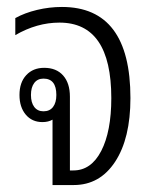

<svg xmlns="http://www.w3.org/2000/svg" viewBox="-20 -532 437 552"><path d="M131 0V-161Q131 -178 131 -188Q119 -181 102 -181Q72 -181 54 -202.5Q36 -224 36 -259Q36 -295 55.5 -316Q75 -337 107 -337Q142 -337 161.5 -315Q181 -293 181 -254V-42H191Q242 -42 271 -98Q300 -154 300 -250Q300 -467 151 -467Q86 -467 24 -431V-480Q51 -495 86.5 -503.5Q122 -512 158 -512Q355 -512 355 -250Q355 -134 311 -67Q267 0 192 0ZM105 -212Q123 -212 132.5 -224.5Q142 -237 142 -259Q142 -306 105 -306Q88 -306 78.5 -293.5Q69 -281 69 -259Q69 -237 78.5 -224.5Q88 -212 105 -212Z"/></svg>

Font: Noto Sans Thai Looped UI Narrow Light
Style: Regular
Weight: 300
Width: 4
Designer: Cadson Demak Team
Foundry: Cadson Demak Co., Ltd.
Version: Version 1.000